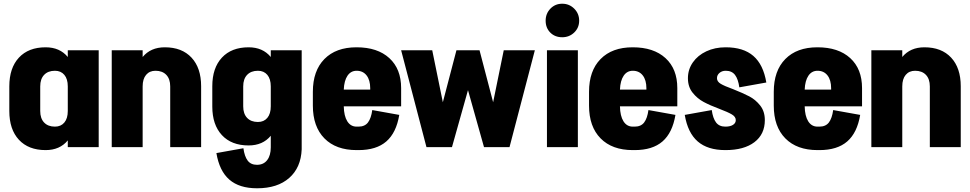

<svg xmlns="http://www.w3.org/2000/svg" viewBox="-20 -790 5209 1031"><path d="M344 -520H510V0H344V-36Q301 16 225 16Q133 16 81.5 -39.5Q30 -95 30 -194V-326Q30 -425 81.5 -480.5Q133 -536 225 -536Q301 -536 344 -484ZM344 -194V-326Q344 -366 325.5 -388Q307 -410 275 -410Q238 -410 217 -388Q196 -366 196 -326V-194Q196 -154 217 -132Q238 -110 275 -110Q307 -110 325.5 -132Q344 -154 344 -194Z M1060 0H894V-326Q894 -366 873 -388Q852 -410 815 -410Q783 -410 764.5 -388Q746 -366 746 -326V0H580V-520H746V-484Q789 -536 865 -536Q957 -536 1008.5 -480.5Q1060 -425 1060 -327Z M1434 -520H1600V12Q1596 110 1533 165.5Q1470 221 1361 221H1360Q1265 221 1211.5 174.5Q1158 128 1142 32L1287 6Q1293 50 1310 72.5Q1327 95 1360 95Q1395 95 1414.5 70Q1434 45 1434 1V-61Q1391 -9 1315 -9Q1223 -9 1171.5 -64.5Q1120 -120 1120 -218V-327Q1120 -425 1171.5 -480.5Q1223 -536 1315 -536Q1391 -536 1434 -484ZM1434 -219V-326Q1434 -366 1415.5 -388Q1397 -410 1365 -410Q1328 -410 1307 -388Q1286 -366 1286 -326V-219Q1286 -179 1307 -157Q1328 -135 1365 -135Q1397 -135 1415.5 -157Q1434 -179 1434 -219Z M2134 -219H1826Q1827 -167 1845 -138.5Q1863 -110 1895 -110H1905Q1939 -110 1956 -132.5Q1973 -155 1979 -199L2124 -173Q2108 -77 2054.5 -30.5Q2001 16 1905 16H1895Q1784 16 1722 -47Q1660 -110 1660 -223V-297Q1660 -410 1722 -473Q1784 -536 1894 -536H1895Q2007 -536 2070.5 -478Q2134 -420 2134 -317ZM1968 -309V-316Q1968 -360 1948.5 -385Q1929 -410 1895 -410Q1864 -410 1846 -383.5Q1828 -357 1826 -309Z M2628 -241 2685 -520H2852L2716 0H2579L2493 -306L2407 0H2270L2134 -520H2301L2358 -241L2431 -520H2555Z M3083 0H2917V-520H3083ZM2910 -679Q2910 -717 2935.5 -743.5Q2961 -770 2999 -770Q3037 -770 3063.5 -743.5Q3090 -717 3090 -679Q3090 -641 3063.5 -615.5Q3037 -590 2999 -590Q2960 -590 2935 -615Q2910 -640 2910 -679Z M3617 -219H3309Q3310 -167 3328 -138.5Q3346 -110 3378 -110H3388Q3422 -110 3439 -132.5Q3456 -155 3462 -199L3607 -173Q3591 -77 3537.5 -30.5Q3484 16 3388 16H3378Q3267 16 3205 -47Q3143 -110 3143 -223V-297Q3143 -410 3205 -473Q3267 -536 3377 -536H3378Q3490 -536 3553.5 -478Q3617 -420 3617 -317ZM3451 -309V-316Q3451 -360 3431.5 -385Q3412 -410 3378 -410Q3347 -410 3329 -383.5Q3311 -357 3309 -309Z M3917 -311Q3970 -290 4003.5 -272.5Q4037 -255 4062 -223.5Q4087 -192 4087 -145Q4087 -69 4031 -26.5Q3975 16 3876 16H3875Q3780 16 3726.5 -30.5Q3673 -77 3657 -173L3802 -199Q3808 -155 3825 -132.5Q3842 -110 3875 -110Q3901 -110 3916 -119.5Q3931 -129 3931 -145Q3931 -163 3910 -175.5Q3889 -188 3844 -205Q3793 -224 3758.5 -242.5Q3724 -261 3699 -292.5Q3674 -324 3674 -370Q3674 -417 3700.5 -455Q3727 -493 3773 -514.5Q3819 -536 3876 -536H3877Q3972 -536 4025.5 -489.5Q4079 -443 4095 -347L3950 -321Q3944 -365 3927 -387.5Q3910 -410 3877 -410Q3857 -410 3843.5 -398.5Q3830 -387 3830 -370Q3830 -352 3850 -340Q3870 -328 3917 -311Z M4609 -219H4301Q4302 -167 4320 -138.5Q4338 -110 4370 -110H4380Q4414 -110 4431 -132.5Q4448 -155 4454 -199L4599 -173Q4583 -77 4529.5 -30.5Q4476 16 4380 16H4370Q4259 16 4197 -47Q4135 -110 4135 -223V-297Q4135 -410 4197 -473Q4259 -536 4369 -536H4370Q4482 -536 4545.5 -478Q4609 -420 4609 -317ZM4443 -309V-316Q4443 -360 4423.5 -385Q4404 -410 4370 -410Q4339 -410 4321 -383.5Q4303 -357 4301 -309Z M5139 0H4973V-326Q4973 -366 4952 -388Q4931 -410 4894 -410Q4862 -410 4843.5 -388Q4825 -366 4825 -326V0H4659V-520H4825V-484Q4868 -536 4944 -536Q5036 -536 5087.5 -480.5Q5139 -425 5139 -327Z"/></svg>

Font: Akshar
Style: Bold
Weight: 700
Designer: Tall Chai
Foundry: Tall Chai
Version: Version 1.000